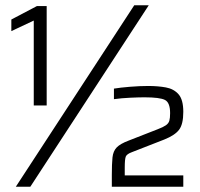

<svg xmlns="http://www.w3.org/2000/svg" viewBox="-20 -708 759 728"><path d="M108 -308V-630L23 -590V-634L120 -685H157V-308ZM40 0 489 -688H544L95 0ZM404 0V-44Q404 -87 406.5 -111Q409 -135 422.5 -149Q436 -163 468 -175L578 -218Q599 -226 609 -233Q619 -240 622 -250Q625 -260 625 -279Q625 -319 605.5 -329Q586 -339 528 -339Q507 -339 474 -337.5Q441 -336 412 -332V-372Q436 -376 473 -379Q510 -382 542 -382Q579 -382 609 -376.5Q639 -371 657 -350.5Q675 -330 675 -284Q675 -237 659 -216Q643 -195 603 -179L480 -131Q461 -124 457 -114.5Q453 -105 453 -72V-43H675V0Z"/></svg>

Font: Saira Light
Style: Regular
Weight: 300
Designer: Hector Gatti with collaboration of the Omnibus-Type team
Foundry: Omnibus-Type
Version: Version 1.100; ttfautohint (v1.8.3)